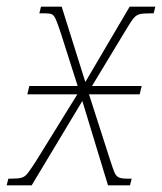

<svg xmlns="http://www.w3.org/2000/svg" viewBox="-41 -556 486 576"><path d="M425 -536 420 -516H411Q388 -516 378 -513.5Q368 -511 360 -501.5Q352 -492 336 -465L235 -298H384L378 -273H226L289 -77Q298 -49 302.5 -38.5Q307 -28 315 -24Q323 -20 341 -20H354L349 0H283L206 -253L54 0H-21L-16 -20H-7Q14 -20 24 -23Q34 -26 41.5 -35.5Q49 -45 66 -71L191 -273H41L47 -298H192L141 -458Q131 -488 126 -499Q121 -510 115 -513Q109 -516 94 -516H77L82 -536H144L215 -310L348 -536Z"/></svg>

Font: Noto Serif NarrowThin
Style: Italic
Weight: 250
Width: 4
Italic angle: -12°
Designer: Monotype Design Team
Foundry: Monotype Imaging Inc.
Version: Version 1.001